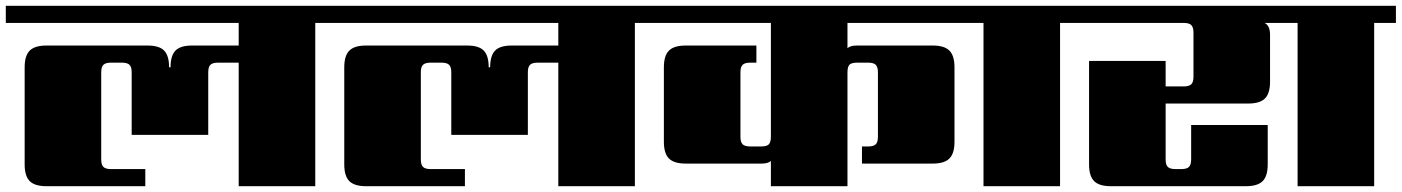

<svg xmlns="http://www.w3.org/2000/svg" viewBox="-40 -642 4833 662"><path d="M1122 -622V-563H1047V0H783V-426H712Q693 -426 685.5 -418.5Q678 -411 678 -393V-177H414V-393Q414 -411 406.5 -418.5Q399 -426 380 -426H343Q324 -426 316.5 -418.5Q309 -411 309 -393V-92Q309 -74 316.5 -66.5Q324 -59 343 -59H461V0H120Q80 0 62.5 -17.5Q45 -35 45 -75V-410Q45 -450 62.5 -467.5Q80 -485 120 -485H469Q509 -485 526 -467.5Q543 -450 543 -410H548Q548 -450 565 -467.5Q582 -485 622 -485H783V-563H-20V-622Z M2224 -622V-563H2149V0H1885V-426H1814Q1795 -426 1787.5 -418.5Q1780 -411 1780 -393V-177H1516V-393Q1516 -411 1508.5 -418.5Q1501 -426 1482 -426H1445Q1426 -426 1418.5 -418.5Q1411 -411 1411 -393V-92Q1411 -74 1418.5 -66.5Q1426 -59 1445 -59H1563V0H1222Q1182 0 1164.5 -17.5Q1147 -35 1147 -75V-410Q1147 -450 1164.5 -467.5Q1182 -485 1222 -485H1571Q1611 -485 1628 -467.5Q1645 -450 1645 -410H1650Q1650 -450 1667 -467.5Q1684 -485 1724 -485H1885V-563H1082V-622Z M3316 -563H2882V-476Q2892 -485 2914 -485H3176Q3216 -485 3233.5 -467.5Q3251 -450 3251 -410V-153Q3251 -113 3233.5 -95.5Q3216 -78 3176 -78H2932V-137H2953Q2972 -137 2979.5 -144.5Q2987 -152 2987 -170V-393Q2987 -411 2979.5 -418.5Q2972 -426 2953 -426H2916Q2896 -426 2889 -419Q2882 -412 2882 -392V0H2618V-87Q2608 -78 2586 -78H2324Q2284 -78 2266.5 -95.5Q2249 -113 2249 -153V-410Q2249 -450 2266.5 -467.5Q2284 -485 2324 -485H2568V-426H2547Q2528 -426 2520.5 -418.5Q2513 -411 2513 -393V-170Q2513 -152 2520.5 -144.5Q2528 -137 2547 -137H2584Q2604 -137 2611 -144.5Q2618 -152 2618 -171V-563H2184V-622H3316Z M3690 -622V-563H3615V0H3351V-563H3276V-622Z M4399 -622V-563H4320Q4339 -554 4339 -522V-360Q4339 -320 4321.5 -302.5Q4304 -285 4264 -285H3979V-92Q3979 -74 3986.5 -66.5Q3994 -59 4013 -59H4033Q4052 -59 4059.5 -66.5Q4067 -74 4067 -92V-211H4331V-75Q4331 -35 4313.5 -17.5Q4296 0 4256 0H3790Q3750 0 3732.5 -17.5Q3715 -35 3715 -75V-432H3979V-344H4041Q4060 -344 4067.5 -351.5Q4075 -359 4075 -377V-529Q4075 -548 4067.5 -555.5Q4060 -563 4041 -563H3650V-622Z M4773 -622V-563H4698V0H4434V-563H4359V-622Z"/></svg>

Font: Sarpanch Black
Style: Regular
Weight: 900
Designer: Manushi Parikh (Devanagari and Latin), Jyotish Sonowal (Devanagari)
Foundry: Indian Type Foundry
Version: Version 2.004;PS 1.0;hotconv 1.0.78;makeotf.lib2.5.61930; tt